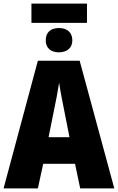

<svg xmlns="http://www.w3.org/2000/svg" viewBox="-20 -1055 660 1075"><path d="M467 -1035H156V-927H467ZM310 -898C264 -898 236 -874 236 -829C236 -787 264 -762 310 -762C355 -762 385 -787 385 -829C385 -874 355 -898 310 -898ZM429 0H620L426 -715H192L0 0H192L222 -138H400ZM340 -434 369 -287H252L282 -436C293 -487 305 -551 311 -592C317 -549 330 -483 340 -434Z"/></svg>

Font: Noto Sans Condensed Black
Style: Regular
Weight: 900
Width: 3
Designer: Monotype Design Team
Foundry: Monotype Imaging Inc.
Version: Version 2.013